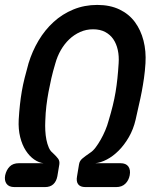

<svg xmlns="http://www.w3.org/2000/svg" viewBox="-45 -760 665 780"><path d="M138 0H14Q-9 0 -18.5 -13.5Q-28 -27 -24 -48Q-19 -70 -5.5 -83.5Q8 -97 32 -97H132Q113 -99 94 -112Q75 -125 60 -148Q45 -171 37 -203Q29 -235 31 -274Q33 -307 36 -334.5Q39 -362 43.5 -388.5Q48 -415 55 -443Q62 -471 71 -503Q86 -552 111.5 -595Q137 -638 172.5 -670.5Q208 -703 253 -721.5Q298 -740 350 -740Q402 -740 440.5 -721.5Q479 -703 503 -670.5Q527 -638 538 -595Q549 -552 546 -503Q544 -471 540 -443Q536 -415 531 -388.5Q526 -362 519.5 -334.5Q513 -307 506 -274Q497 -235 478.5 -203Q460 -171 437 -148Q414 -125 389 -112Q364 -99 342 -97H444Q467 -97 476.5 -83.5Q486 -70 482 -48Q478 -27 464 -13.5Q450 0 427 0H302Q281 0 272.5 -11.5Q264 -23 268 -44L276 -92Q278 -106 289 -115.5Q300 -125 322 -140Q333 -147 343.5 -161Q354 -175 364 -192.5Q374 -210 382.5 -230Q391 -250 396 -269Q406 -302 413 -330.5Q420 -359 424.5 -386Q429 -413 432 -441.5Q435 -470 437 -503Q439 -532 433.5 -557Q428 -582 415.5 -600.5Q403 -619 382.5 -630Q362 -641 333 -641Q305 -641 280.5 -630Q256 -619 236.5 -600.5Q217 -582 202.5 -557Q188 -532 180 -503Q170 -470 163.5 -441.5Q157 -413 152 -386Q147 -359 143.5 -330.5Q140 -302 139 -269Q138 -250 139 -230Q140 -210 143.5 -192.5Q147 -175 153 -161Q159 -147 168 -140Q184 -125 191 -115.5Q198 -106 196 -92L188 -44Q184 -23 171.5 -11.5Q159 0 138 0Z"/></svg>

Font: Maple Mono Medium
Style: Italic
Weight: 500
Italic angle: -10°
Monospace: yes
Designer: subframe7536
Version: Version 7.000